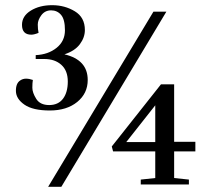

<svg xmlns="http://www.w3.org/2000/svg" viewBox="-20 -713 811 742"><path d="M580 -128H417L412 -147L602 -387H653V-165H735V-128H653V-25L710 -19V0H524V-19L580 -25ZM107 -404Q105 -393 105 -374Q105 -355 120 -331Q135 -307 170 -307Q205 -307 223.5 -331.5Q242 -356 242 -398Q242 -440 217 -462.5Q192 -485 151 -485H118V-500Q166 -502 198.5 -528Q231 -554 231 -596Q231 -638 216 -655.5Q201 -673 177.5 -673Q154 -673 140 -654.5Q126 -636 126 -618Q126 -600 129 -586Q112 -579 101 -579Q65 -579 65 -617Q65 -651 99 -672Q133 -693 181.5 -693Q230 -693 269 -669.5Q308 -646 308 -597Q308 -568 288.5 -542Q269 -516 229 -503Q319 -482 319 -404Q319 -352 278.5 -319Q238 -286 172.5 -286Q107 -286 74.5 -308.5Q42 -331 41.5 -361Q41 -391 58 -402Q68 -409 80.5 -409Q93 -409 107 -404ZM580 -164V-306L468 -164ZM623 -668 217 9H166L573 -668Z"/></svg>

Font: Rufina
Style: Regular
Weight: 400
Designer: Martin Sommaruga
Foundry: Martin Sommaruga
Version: Version 1.001